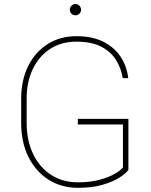

<svg xmlns="http://www.w3.org/2000/svg" viewBox="-20 -895 727 925"><path d="M598.6 -322.3V-76.2Q587.4 -60.1 556.4 -40Q525.4 -20 475.3 -5.1Q425.3 9.8 356 9.8Q274.9 9.8 213.1 -29.8Q151.4 -69.3 116.7 -139.6Q82 -210 82 -302.7V-418.9Q82 -508.8 115.7 -576.7Q149.4 -644.5 209.5 -682.6Q269.5 -720.7 347.7 -720.7Q424.8 -720.7 478 -693.8Q531.2 -667 561.3 -621.3Q591.3 -575.7 597.7 -518.6H571.3Q564 -564.9 539.6 -605Q515.1 -645 468.5 -669.7Q421.9 -694.3 347.7 -694.3Q275.4 -694.3 221.4 -659.2Q167.5 -624 137.9 -562Q108.4 -500 108.4 -419.9V-302.7Q108.4 -219.2 138.9 -154.5Q169.4 -89.8 225.1 -53.2Q280.8 -16.6 356 -16.6Q414.1 -16.6 458.7 -28.6Q503.4 -40.5 532.5 -57.4Q561.5 -74.2 572.3 -88.4V-295.4H355V-322.3ZM316.4 -848.1Q316.4 -859.4 324.2 -867.4Q332 -875.5 343.3 -875.5Q354.5 -875.5 362.5 -867.4Q370.6 -859.4 370.6 -848.1Q370.6 -836.9 362.5 -829.1Q354.5 -821.3 343.3 -821.3Q332 -821.3 324.2 -829.1Q316.4 -836.9 316.4 -848.1Z"/></svg>

Font: Vazirmatn RD FD Thin
Style: Regular
Weight: 100
Designer: Saber Rastikerdar
Foundry: Saber Rastikerdar
Version: Version 33.003